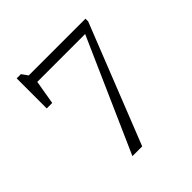

<svg xmlns="http://www.w3.org/2000/svg" viewBox="-195 -891 1041 1041"><g transform="rotate(-45 325.0 -371.0)"><path d="M581 -686.5 309 0H234L521 -649.5H154L130.5 -511.5H88.5V-742H121L146 -707H581Z"/></g></svg>

Font: Newsreader Caption Light
Style: Regular
Weight: 300
Designer: Hugues Gentile
Foundry: Production Type
Version: Version 1.001